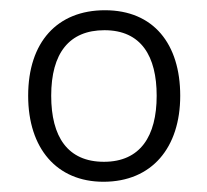

<svg xmlns="http://www.w3.org/2000/svg" viewBox="-20 -744 404 375"><path d="M332 -557C332 -658 280 -724 185 -724C92 -724 35 -662 35 -557C35 -454 91 -389 182 -389C277 -389 332 -456 332 -557ZM80 -557C80 -640 115 -685 184 -685C256 -685 286 -634 286 -557C286 -478 254 -428 183 -428C112 -428 80 -477 80 -557Z"/></svg>

Font: Noto Sans Meetei Mayek Light
Style: Regular
Weight: 300
Designer: Monotype Design Team and Neelakash Kshetrimayum
Foundry: Monotype Imaging Inc.
Version: Version 2.002